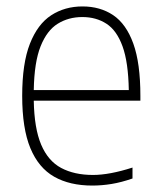

<svg xmlns="http://www.w3.org/2000/svg" viewBox="-20 -568 498 597"><path d="M267 9Q197 9 148.5 -18.5Q100 -46 74.5 -107.2Q49 -168.5 49 -270Q49 -371 73 -432Q97 -493 139.2 -520.5Q181.5 -548 236.5 -548Q291.5 -548 332 -520.8Q372.5 -493.5 394.5 -432.5Q416.5 -371.5 416.5 -270V-255H85Q86.5 -169 108 -118.2Q129.5 -67.5 170.2 -45.8Q211 -24 269 -24Q320.5 -24 392 -47V-13Q357.5 -1 327 4Q296.5 9 267 9ZM236 -515Q193 -515 159.5 -494.2Q126 -473.5 106.2 -424Q86.5 -374.5 85 -288H380.5Q379 -374.5 361 -424Q343 -473.5 311 -494.2Q279 -515 236 -515Z"/></svg>

Font: Encode Sans SmCnd Th
Style: Regular
Weight: 100
Width: 4
Designer: Multiple Designers
Foundry: Impallari Type
Version: Version 3.002; ttfautohint (v1.8.3) -l 8 -r 50 -G 200 -x 14 